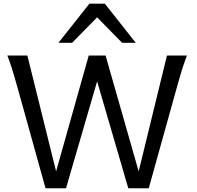

<svg xmlns="http://www.w3.org/2000/svg" viewBox="-20 -1011 1056 1031"><path d="M724.6 -90.8 876.5 -712.9H983.9Q978 -697.8 972.2 -681.4Q966.3 -665 959.7 -644.3Q953.1 -623.5 945.3 -596.9Q937.5 -570.3 927.7 -534.7L778.8 0H668.9L501.5 -574.2L334.5 0H224.6L75.7 -534.7Q65.9 -569.8 58.1 -596.4Q50.3 -623 43.7 -644.3Q37.1 -665.5 31.2 -681.9Q25.4 -698.2 19.5 -712.9H127L281.2 -90.8L456.5 -712.9H546.9ZM293.9 -781.2 460 -991.2H543L709 -781.2H635.7L501.5 -918L367.2 -781.2Z"/></svg>

Font: Andika Viet
Style: Regular
Weight: 400
Designer: Victor Gaultney, Annie Olsen, Julie Remington, Don Collingsworth, Eric Hays, Becca Hirsbrunner
Foundry: SIL International
Version: Version 5.000